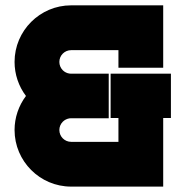

<svg xmlns="http://www.w3.org/2000/svg" viewBox="-20 -692 688 712"><path d="M390.2 -418.7V-254.4H419.2V-166H243.7C219.7 -166 200.1 -185.7 200.1 -209.8C200.1 -221.4 204.6 -232.3 212.8 -240.6C219.5 -247.3 228.4 -251.7 237.6 -253.1C239.8 -253.4 241.8 -253.5 243.7 -253.5H383.2V-418.7H243.7C241.6 -418.7 239.7 -418.9 237.5 -419.2C228.4 -420.4 219.6 -424.8 212.8 -431.5C204.6 -439.8 200.1 -450.8 200.1 -462.4C200.1 -486.5 219.7 -506 243.7 -506H419.2V-440.9H585.2V-672.2H243.7C128.1 -672.2 34 -578.1 34 -462.5C34 -416.7 48.9 -372.3 76.3 -336.1C48.9 -299.8 34 -255.4 34 -209.9C34 -94.2 128.1 0 243.7 0H585.2V-254.4H613.8V-418.7Z"/></svg>

Font: JUMBOTRON
Style: Regular
Weight: 400
Designer: Ian Langley
Foundry: Ian Langley
Version: Version 1.005;Fontself Maker 3.5.8